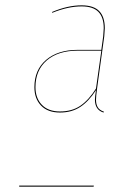

<svg xmlns="http://www.w3.org/2000/svg" viewBox="-20 -700 495 720"><path d="M109 -373Q109 -438 153 -475.5Q197 -513 271 -513H360L367 -564Q369 -586 369 -594Q369 -635 349 -655.5Q329 -676 286 -676Q235 -676 176 -652L175 -655Q234 -680 286 -680Q331 -680 352 -658.5Q373 -637 373 -594Q373 -586 371 -564L344 -368Q340 -338 340 -326Q340 -309 346.5 -298Q353 -287 370 -281L368 -278Q336 -288 336 -326Q336 -336 340 -362Q313 -320 281 -299Q249 -278 205 -278Q159 -278 134 -304Q109 -330 109 -373ZM340 -368 360 -510H271Q198 -510 155.5 -473.5Q113 -437 113 -373Q113 -332 137 -307Q161 -282 205 -282Q250 -282 281.5 -303.5Q313 -325 340 -368ZM52 -4H332L331 0H52Z"/></svg>

Font: Fira Sans Condensed Four
Style: Italic
Weight: 100
Width: 3
Italic angle: -8°
Designer: bBox Type GmbH & Carrois Corporate GbR & Edenspiekermann AG
Foundry: bBox Type GmbH & Carrois Corporate GbR & Edenspiekermann AG
Version: Version 4.301